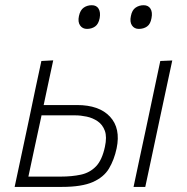

<svg xmlns="http://www.w3.org/2000/svg" viewBox="-20 -734 733 754"><path d="M37.5 0Q49.5 -56 60.5 -108Q71.5 -160 84.5 -220.5L95 -270Q108 -333 119.2 -385.8Q130.5 -438.5 142.5 -494.5L189 -497Q177 -441.5 167 -394.5Q157 -347.5 151.5 -321.5H282.5Q369.5 -321.5 412 -275.8Q454.5 -230 438 -151.5Q428.5 -106.5 408 -72.2Q387.5 -38 344.2 -19Q301 0 223 0ZM91.5 -40.5H219Q262 -40.5 297.2 -48Q332.5 -55.5 356.8 -80.5Q381 -105.5 392 -157.5Q400.5 -196 391.8 -220.2Q383 -244.5 363.5 -257.8Q344 -271 320.5 -276Q297 -281 275.5 -281H143L142 -275.5Q128 -211.5 116.2 -156.2Q104.5 -101 91.5 -40.5ZM504.5 0Q516.5 -56 527.2 -107.2Q538 -158.5 551.5 -220.5L562 -270Q575.5 -333 586.5 -386Q597.5 -439 609.5 -494.5L656.5 -496.5Q644 -439 633 -386.8Q622 -334.5 608 -270L597.5 -220.5Q584.5 -159 573.5 -107.5Q562.5 -56 550.5 0ZM525 -620.5Q507.5 -620.5 498.2 -634.2Q489 -648 494 -671Q498.5 -694.5 512.5 -704Q526.5 -713.5 544 -713.5Q562.5 -713.5 571 -699.8Q579.5 -686 575 -663Q571 -639.5 557.5 -630Q544 -620.5 525 -620.5ZM321.5 -620.5Q304 -620.5 294.5 -634.2Q285 -648 290 -671Q295 -694.5 308.8 -704Q322.5 -713.5 340.5 -713.5Q359 -713.5 367.2 -699.8Q375.5 -686 371.5 -663Q367 -639.5 353.5 -630Q340 -620.5 321.5 -620.5Z"/></svg>

Font: Commissioner ExtraLight
Style: Italic
Weight: 200
Italic angle: -12°
Designer: Kostas Bartsokas
Foundry: Kostas Bartsokas
Version: Version 1.000; ttfautohint (v1.8.3)